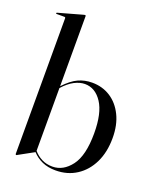

<svg xmlns="http://www.w3.org/2000/svg" viewBox="-139 -822 760 917"><g transform="rotate(20 241.5 -363.0)"><path d="M137.5 -730.5V-375.5Q173.5 -414 206 -429Q238.5 -444 276.5 -444Q328.5 -444 369.5 -417.8Q410.5 -391.5 434.2 -343Q458 -294.5 458 -228.5Q458 -156.5 432 -103Q406 -49.5 360 -19.8Q314 10 254 10Q215 10 185.5 -3.2Q156 -16.5 135 -39.5L59.5 2Q56 5 53 5Q49 5 49 0.5V-688.5Q49 -694 43 -694H4Q0.5 -694 0.5 -697Q0.5 -699.5 4.5 -700.5L124.5 -734Q130.5 -736 133 -736Q137.5 -736 137.5 -730.5ZM246 -426Q221 -426 193.2 -411.8Q165.5 -397.5 137.5 -366V-47Q155 -26.5 179 -14.2Q203 -2 233.5 -2Q288.5 -2 328 -54.2Q367.5 -106.5 367.5 -219.5Q367.5 -322 333.2 -374Q299 -426 246 -426Z"/></g></svg>

Font: Fraunces 144pt S000
Style: Regular
Weight: 400
Version: Version 1.000; ttfautohint (v1.8.3)